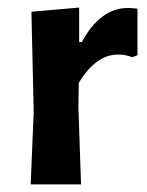

<svg xmlns="http://www.w3.org/2000/svg" viewBox="-20 -487 388 507"><path d="M189 -467V-376H196Q245 -466 318 -466Q327 -466 343 -464V-341L329 -336Q312 -343 292 -343Q233 -343 188 -268L187 -205L194 0H61L69 -192L63 -456Z"/></svg>

Font: Alegreya Sans SC
Style: Bold
Weight: 700
Designer: Juan Pablo del Peral
Foundry: Huerta Tipografica
Version: Version 2.007